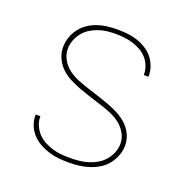

<svg xmlns="http://www.w3.org/2000/svg" viewBox="-102 -623 704 726"><g transform="rotate(20 250.0 -260.0)"><path d="M249 8Q229 8 208.5 6Q188 4 168.5 -2Q149 -8 131 -18Q113 -28 99 -43Q85 -58 77.5 -77Q70 -96 70 -117V-120H89V-117Q89 -99 96.5 -82.5Q104 -66 116 -53Q128 -40 144.5 -31.5Q161 -23 178 -18Q195 -13 213 -11.5Q231 -10 249 -10Q267 -10 285.5 -12Q304 -14 321.5 -19.5Q339 -25 355 -34.5Q371 -44 383 -58Q395 -72 402 -89.5Q409 -107 409 -125Q409 -148 397 -168.5Q385 -189 366.5 -202.5Q348 -216 326.5 -224.5Q305 -233 283 -240Q261 -247 239 -254Q217 -261 195.5 -269Q174 -277 153.5 -287.5Q133 -298 116.5 -313.5Q100 -329 90 -350.5Q80 -372 80 -395Q80 -415 86.5 -434.5Q93 -454 105.5 -470.5Q118 -487 135 -498.5Q152 -510 171 -516.5Q190 -523 210.5 -525.5Q231 -528 251 -528Q271 -528 290.5 -526Q310 -524 329 -518Q348 -512 365.5 -501.5Q383 -491 395.5 -476Q408 -461 415 -442Q422 -423 422 -403V-400H403V-403Q403 -420 396.5 -436.5Q390 -453 378.5 -466Q367 -479 351.5 -487.5Q336 -496 319.5 -501Q303 -506 285.5 -508Q268 -510 251 -510Q233 -510 215.5 -508Q198 -506 181 -500Q164 -494 149 -484.5Q134 -475 123 -461Q112 -447 105.5 -430Q99 -413 99 -395Q99 -372 111 -351.5Q123 -331 141.5 -317.5Q160 -304 181.5 -295.5Q203 -287 224.5 -280Q246 -273 268 -266Q290 -259 311.5 -251Q333 -243 353.5 -232.5Q374 -222 391 -206.5Q408 -191 418 -169.5Q428 -148 428 -125Q428 -105 420.5 -85Q413 -65 400 -48.5Q387 -32 369 -21Q351 -10 331 -3.5Q311 3 290.5 5.5Q270 8 249 8Z"/></g></svg>

Font: Iosevka Term Curly Thin
Style: Regular
Weight: 100
Designer: Belleve Invis
Foundry: Belleve Invis
Version: Version 32.3.0